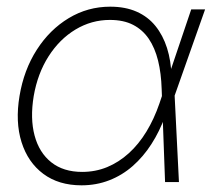

<svg xmlns="http://www.w3.org/2000/svg" viewBox="-20 -551 641 581"><path d="M226.6 9.8Q157.7 9.8 111.1 -24.9Q64.5 -59.6 45.2 -120.8Q25.9 -182.1 39.1 -260.7Q52.2 -339.4 91.3 -400.4Q130.4 -461.4 188 -496.1Q245.6 -530.8 313.5 -530.8Q359.4 -530.8 393.6 -515.6Q427.7 -500.5 450.4 -472.4Q473.1 -444.3 485.4 -405.8Q497.6 -367.2 499 -320.8H512.7L508.3 -264.6L521.5 0H479.5L469.2 -281.7Q467.8 -329.1 458.3 -367.7Q448.7 -406.2 430.2 -433.6Q411.6 -460.9 382.8 -475.8Q354 -490.7 312.5 -490.7Q256.8 -490.7 208.5 -461.7Q160.2 -432.6 127 -380.6Q93.8 -328.6 82 -260.3Q70.8 -192.4 84.7 -140.6Q98.6 -88.9 135.3 -59.8Q171.9 -30.8 228.5 -30.8Q269 -30.8 304.4 -45.4Q339.8 -60.1 369.9 -87.4Q399.9 -114.7 423.1 -152.8Q446.3 -190.9 462.4 -237.8L558.6 -522.5H600.6L507.8 -259.8L493.2 -199.2H479.5Q462.9 -153.3 438.2 -115Q413.6 -76.7 381.6 -48.6Q349.6 -20.5 310.5 -5.4Q271.5 9.8 226.6 9.8Z"/></svg>

Font: Inter 28pt ExtraLight
Style: Italic
Weight: 250
Italic angle: -9.3988°
Designer: Rasmus Andersson
Foundry: rsms
Version: Version 4.001;git-66647c0bb